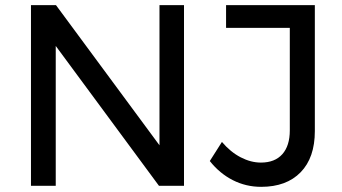

<svg xmlns="http://www.w3.org/2000/svg" viewBox="-20 -720 1324 744"><path d="M598 -700H693V0H596L196 -542V0H100V-700H197L598 -157ZM992 4Q933 4 882 -22Q831 -48 793 -96L840 -170Q873 -131 912.5 -110.5Q952 -90 991 -90Q1045 -90 1074 -122.5Q1103 -155 1103 -215V-612H856V-700H1200V-212Q1200 -109 1145 -52.5Q1090 4 992 4Z"/></svg>

Font: Gontserrat
Style: Regular
Weight: 400
Designer: Julieta Ulanovsky
Foundry: Julieta Ulanovsky
Version: Version 6.001